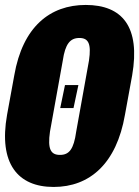

<svg xmlns="http://www.w3.org/2000/svg" viewBox="-21 -740 557 769"><path d="M193.8 8.8C338.9 8.8 445.8 -85.4 479.5 -280.3L508.3 -438C542 -632.8 468.8 -720.2 322.3 -720.2C179.2 -720.2 69.8 -632.8 36.1 -438L7.3 -280.3C-27.3 -85.4 49.8 8.8 193.8 8.8ZM219.2 -119.6C182.6 -119.6 168.9 -142.1 179.2 -212.9L230.5 -497.6C240.2 -564.5 260.3 -587.9 296.9 -587.9C333.5 -587.9 345.2 -564.5 335.4 -497.6L284.2 -212.9C274.4 -142.1 255.9 -119.6 219.2 -119.6ZM220.2 -307.1H273.4L293 -399.4H239.3Z"/></svg>

Font: Roboto Flex Super Cond Black
Style: Italic
Weight: 900
Width: 3
Italic angle: -10°
Designer: Berlow after Robertson
Foundry: Google
Version: Version 3.200;Glyphs 3.3 (3311)